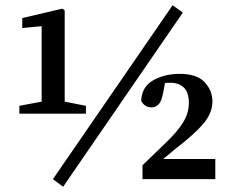

<svg xmlns="http://www.w3.org/2000/svg" viewBox="-20 -684 907 733"><path d="M221 29 182 0 639 -664 678 -636ZM65 -615 218 -651 227 -644V-296L308 -280V-250H54V-280L139 -296V-584L65 -577ZM524 0V-53L613 -139Q657 -181 679 -216.5Q701 -252 701 -292Q701 -330 682.5 -349Q664 -368 631 -368Q626 -368 621 -368Q616 -368 610 -367L602 -326Q596 -295 584.5 -284.5Q573 -274 559 -274Q532 -274 519 -299Q521 -352 564 -377Q607 -402 667 -402Q732 -402 761.5 -370Q791 -338 791 -297Q791 -253 757 -212.5Q723 -172 650 -116L603 -77H802V0Z"/></svg>

Font: Source Serif Pro Semibold
Style: Regular
Weight: 600
Designer: Frank Grießhammer
Foundry: Adobe Systems Incorporated
Version: Version 3.000;hotconv 1.0.109;makeotfexe 2.5.65596